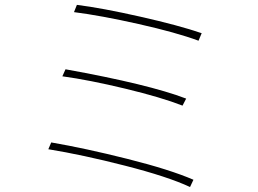

<svg xmlns="http://www.w3.org/2000/svg" viewBox="-20 -751 1040 774"><path d="M278.3 -702.1 290 -731.4Q390.6 -718.8 546.4 -683.6Q702.1 -648.4 793 -617.2L780.3 -586.9Q690.4 -620.1 538.1 -654.3Q385.7 -688.5 278.3 -702.1ZM231.4 -443.4 244.1 -471.7Q580.1 -411.1 730.5 -353.5L715.8 -325.2Q630.9 -358.4 484.9 -393.6Q338.9 -428.7 231.4 -443.4ZM174.8 -149.4 186.5 -176.8Q323.2 -153.3 494.1 -110.4Q665 -67.4 759.8 -26.4L746.1 2.9Q656.2 -39.1 484.4 -83Q312.5 -127 174.8 -149.4Z"/></svg>

Font: GenEi Gothic M ExtraLight
Style: Regular
Weight: 200
Designer: o_tamon (Modified); [Source Han Sans]
Ryoko NISHIZUKA  (kana & ideographs); Paul D. Hunt (Latin, Greek & Cyrillic); Wenl
Version: Version 1.1a;Original Version 1.004